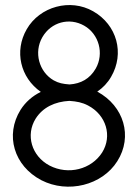

<svg xmlns="http://www.w3.org/2000/svg" viewBox="-20 -724 537 748"><path d="M359 -367C381 -382 400 -402 413 -425C466 -516 436 -627 343 -680C254 -731 135 -699 84 -610C35 -525 59 -422 139 -366C106 -350 79 -326 60 -296C-1 -198 34 -78 141 -22C244 31 378 -2 437 -96C498 -192 463 -311 359 -367ZM145 -579C179 -638 250 -657 308 -624C366 -591 386 -515 353 -457C330 -417 295 -398 251 -395C225 -397 209 -400 189 -411C132 -444 111 -520 145 -579ZM378 -130C336 -64 246 -41 173 -79C103 -116 79 -198 119 -262C147 -306 194 -328 250 -331C279 -329 300 -325 323 -313C394 -276 418 -194 378 -130Z"/></svg>

Font: LilGrotesk
Style: Regular
Weight: 400
Designer: Bastien Sozeau
Foundry: NBR — Bastien Sozeau
Version: Version 2.001